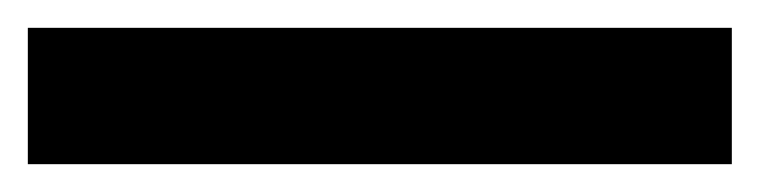

<svg xmlns="http://www.w3.org/2000/svg" viewBox="-23 -878 546 138"><path d="M503 -760H-3V-858H503Z"/></svg>

Font: Noto Sans Ol Chiki
Style: Bold
Weight: 700
Designer: Monotype Design Team, Lewis McGuffie
Foundry: Monotype Imaging Inc.
Version: Version 2.003; ttfautohint (v1.8.4.7-5d5b)